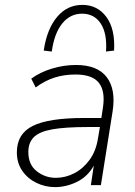

<svg xmlns="http://www.w3.org/2000/svg" viewBox="-20 -758 554 786"><path d="M205 8Q165 8 129 -9.5Q93 -27 71 -59Q49 -91 49 -134Q49 -210 114 -242.5Q179 -275 324 -275H395L401 -315Q412 -383 385.5 -418Q359 -453 289 -453Q243 -453 203.5 -440.5Q164 -428 126 -400L108 -436Q143 -462 192 -477Q241 -492 291 -492Q379 -492 417 -442Q455 -392 441 -302L393 0H352L364 -80Q339 -35 295 -13.5Q251 8 205 8ZM208 -30Q248 -30 284.5 -49Q321 -68 347 -104Q373 -140 381 -191L389 -238H340Q247 -238 194 -228.5Q141 -219 118.5 -196.5Q96 -174 96 -136Q96 -84 130.5 -57Q165 -30 208 -30ZM192 -547 159 -551Q172 -639 213.5 -688.5Q255 -738 317 -738Q379 -738 415.5 -688.5Q452 -639 447 -551L414 -547Q419 -621 392.5 -661.5Q366 -702 316 -702Q267 -702 234.5 -661.5Q202 -621 192 -547Z"/></svg>

Font: Nunito Sans ExtraLight
Style: Italic
Weight: 200
Italic angle: -9°
Designer: Vernon Adams
Foundry: Vernon Adams
Version: Version 3.006; ttfautohint (v1.8.3)